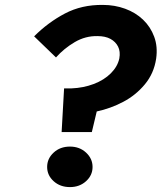

<svg xmlns="http://www.w3.org/2000/svg" viewBox="-20 -739 658 782"><path d="M466 -501Q459 -468 431.5 -440.5Q404 -413 362 -397Q320 -381 271 -379H241L231 -201H354L374 -285Q430 -297 481.5 -324Q533 -351 570 -395.5Q607 -440 616 -500Q623 -549 608 -589.5Q593 -630 562.5 -659Q532 -688 489.5 -703.5Q447 -719 399 -719Q313 -720 244.5 -684Q176 -648 119 -591L208 -505Q241 -542 284.5 -567.5Q328 -593 377 -592Q409 -592 430 -580.5Q451 -569 461 -549Q471 -529 466 -501ZM172 -59Q172 -25 198.5 -1Q225 23 265 23Q304 23 330.5 -1Q357 -25 357 -59Q357 -93 330.5 -117.5Q304 -142 265 -142Q225 -142 198.5 -117.5Q172 -93 172 -59Z"/></svg>

Font: Jost
Style: Bold Italic
Weight: 700
Italic angle: -5°
Version: Version 3.710